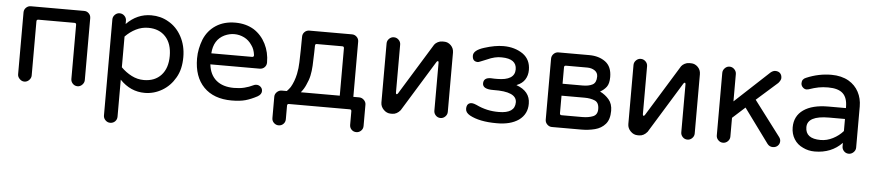

<svg xmlns="http://www.w3.org/2000/svg" viewBox="-43 -809 5850 1282"><g transform="rotate(5 2882.0 -168.5)"><path d="M121 -23Q104 -23 90 -37Q76 -51 76 -68V-483Q76 -502 89.5 -515Q103 -528 121 -528H479Q497 -528 510 -515Q523 -502 523 -483V-68Q523 -51 509.5 -37Q496 -23 478 -23Q459 -23 446 -36.5Q433 -50 433 -68V-431Q433 -443 421 -443H179Q167 -443 167 -431V-68Q167 -51 153.5 -37Q140 -23 121 -23Z M716 201Q698 201 684.5 187.5Q671 174 671 156V-488Q671 -506 684.5 -519.5Q698 -533 716 -533Q735 -533 748.5 -519.5Q762 -506 762 -488V-465Q833 -538 928 -538Q992 -538 1043 -508Q1099 -477 1132 -416Q1165 -355 1165 -278Q1165 -238 1157 -203.5Q1149 -169 1132 -140Q1099 -82 1044.5 -50Q990 -18 928 -18Q833 -18 762 -92V156Q762 175 749 188Q736 201 716 201ZM915 -103Q989 -103 1031.5 -149.5Q1074 -196 1074 -278Q1074 -360 1031.5 -406.5Q989 -453 915 -453Q872 -453 833 -433.5Q794 -414 762 -381V-175Q794 -143 833 -123Q872 -103 915 -103Z M1511 -18Q1391 -18 1324 -86.5Q1257 -155 1257 -278Q1257 -311 1263.5 -343Q1270 -375 1282 -406Q1308 -468 1362 -503Q1416 -538 1491 -538Q1563 -538 1617 -505Q1668 -472 1696.5 -415.5Q1725 -359 1725 -291Q1725 -272 1712 -259Q1699 -246 1679 -246H1349Q1357 -176 1401 -139.5Q1445 -103 1519 -103Q1557 -103 1588 -110.5Q1619 -118 1650 -133Q1657 -137 1668 -137Q1684 -137 1696 -126Q1708 -115 1708 -98Q1708 -76 1682 -61Q1641 -39 1604 -28.5Q1567 -18 1511 -18ZM1349 -320H1622Q1635 -320 1634 -333Q1629 -373 1610 -398Q1589 -430 1557.5 -445.5Q1526 -461 1491 -461Q1459 -461 1426 -446Q1355 -412 1349 -320Z M1838 120Q1820 120 1806.5 107Q1793 94 1793 75V-68Q1793 -86 1807 -99.5Q1821 -113 1839 -113H1873Q1880 -120 1885.5 -127Q1891 -134 1897 -142Q1920 -181 1931 -233Q1939 -272 1940 -312Q1941 -352 1942 -392L1943 -483Q1943 -502 1956 -515Q1969 -528 1988 -528H2274Q2292 -528 2305.5 -515Q2319 -502 2319 -483V-113H2358Q2376 -113 2390 -99.5Q2404 -86 2404 -68V75Q2404 94 2390.5 107Q2377 120 2359 120Q2340 120 2327 107Q2314 94 2314 75V-16Q2314 -28 2302 -28H1895Q1883 -28 1883 -16V75Q1883 94 1870 107Q1857 120 1838 120ZM1967 -113H2228V-431Q2228 -443 2216 -443H2045Q2034 -443 2034 -431L2033 -383Q2032 -333 2030 -296.5Q2028 -260 2021.5 -229.5Q2015 -199 1999 -165Q1988 -139 1967 -113Z M2577 -23Q2550 -23 2529.5 -44Q2509 -65 2509 -92V-488Q2509 -506 2522.5 -519.5Q2536 -533 2554 -533Q2573 -533 2586.5 -519.5Q2600 -506 2600 -488V-166Q2600 -156 2606 -156Q2610 -156 2614 -162L2826 -507Q2834 -518 2848.5 -525.5Q2863 -533 2878 -533H2891Q2917 -533 2936.5 -513.5Q2956 -494 2956 -465V-68Q2956 -50 2942.5 -36.5Q2929 -23 2911 -23Q2892 -23 2879 -36.5Q2866 -50 2866 -68V-390Q2866 -400 2860 -400Q2857 -400 2852 -394L2642 -52Q2618 -23 2587 -23Z M3286 -21Q3172 -21 3106 -57Q3076 -74 3076 -99Q3076 -140 3112 -140Q3125 -139 3143 -131Q3215 -96 3295 -97Q3403 -97 3403 -171Q3403 -243 3247 -240Q3174 -239 3174 -278Q3174 -317 3223 -317L3247 -316H3265Q3383 -316 3383 -390Q3383 -461 3284 -462Q3239 -464 3185 -439Q3160 -429 3145.5 -423Q3131 -417 3127 -417Q3090 -417 3090 -457Q3090 -493 3160 -515Q3232 -538 3289 -538Q3365 -538 3420 -500Q3471 -463 3471 -394Q3471 -357 3453.5 -329.5Q3436 -302 3401 -288L3397 -286Q3490 -253 3490 -170Q3491 -100 3435 -59Q3379 -20 3286 -21Z M3657 -28Q3639 -28 3625.5 -41.5Q3612 -55 3612 -73V-482Q3612 -501 3625.5 -514.5Q3639 -528 3657 -528H3864Q3929 -528 3972.5 -496Q4016 -464 4016 -394Q4016 -350 3999.5 -328Q3983 -306 3957 -292Q3992 -275 4017 -246Q4042 -217 4042 -170Q4042 -112 4015 -81Q3988 -50 3945 -39Q3902 -28 3855 -28ZM3703 -322H3838Q3879 -322 3904 -335.5Q3929 -349 3929 -390Q3929 -416 3908 -430Q3887 -444 3858 -444H3715Q3703 -444 3703 -432ZM3715 -112H3853Q3895 -112 3925 -124Q3955 -136 3955 -174Q3955 -218 3926 -230Q3897 -242 3858 -242H3703V-124Q3703 -112 3715 -112Z M4232 -23Q4205 -23 4184.5 -44Q4164 -65 4164 -92V-488Q4164 -506 4177.5 -519.5Q4191 -533 4209 -533Q4228 -533 4241.5 -519.5Q4255 -506 4255 -488V-166Q4255 -156 4261 -156Q4265 -156 4269 -162L4481 -507Q4489 -518 4503.5 -525.5Q4518 -533 4533 -533H4546Q4572 -533 4591.5 -513.5Q4611 -494 4611 -465V-68Q4611 -50 4597.5 -36.5Q4584 -23 4566 -23Q4547 -23 4534 -36.5Q4521 -50 4521 -68V-390Q4521 -400 4515 -400Q4512 -400 4507 -394L4297 -52Q4273 -23 4242 -23Z M4804 -23Q4786 -23 4772.5 -36.5Q4759 -50 4759 -68V-487Q4759 -505 4772.5 -519Q4786 -533 4804 -533Q4823 -533 4836.5 -519Q4850 -505 4850 -487V-304L5080 -518Q5096 -531 5111 -531Q5132 -531 5143.5 -519Q5155 -507 5155 -487Q5155 -473 5138 -453L4997 -328L5174 -94Q5184 -81 5184 -67Q5184 -48 5171 -35.5Q5158 -23 5138 -23Q5115 -23 5101 -42L4934 -270L4850 -194V-68Q4850 -50 4836.5 -36.5Q4823 -23 4804 -23Z M5419 -18Q5376 -18 5340 -36Q5302 -53 5280.5 -87.5Q5259 -122 5259 -166Q5259 -242 5318 -283.5Q5377 -325 5485 -325H5602V-332Q5602 -394 5571 -423Q5540 -452 5472 -452Q5437 -452 5408.5 -446.5Q5380 -441 5342 -428L5329 -426Q5315 -426 5303.5 -437.5Q5292 -449 5292 -465Q5292 -493 5319 -503Q5401 -538 5487 -538Q5554 -538 5603 -510Q5647 -484 5670 -440.5Q5693 -397 5693 -344V-68Q5693 -50 5679 -36.5Q5665 -23 5647 -23Q5628 -23 5615 -36.5Q5602 -50 5602 -68V-92Q5531 -18 5419 -18ZM5452 -98Q5494 -98 5534 -118.5Q5574 -139 5602 -171V-252H5496Q5350 -252 5350 -175Q5350 -98 5452 -98Z"/></g></svg>

Font: Huninn
Style: Regular
Weight: 400
Designer: justfont
Foundry: justfont
Version: Version 1.003